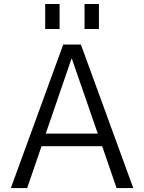

<svg xmlns="http://www.w3.org/2000/svg" viewBox="-20 -957 732 977"><path d="M35.2 0 301.8 -730.5H391.6L658.2 0H573.2L500 -212.9H191.4L118.2 0ZM210 -809.6V-936.5H283.2V-809.6ZM212.9 -277.3H477.5L345.7 -658.2H343.8ZM410.2 -809.6V-936.5H483.4V-809.6Z"/></svg>

Font: GenEi M Gothic v2 Regular
Style: Regular
Weight: 400
Version: Version 2.0